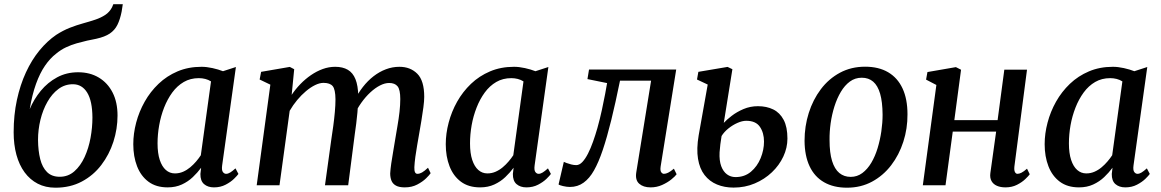

<svg xmlns="http://www.w3.org/2000/svg" viewBox="-20 -882 5528 914"><path d="M564.5 -862 559 -826.5Q551.5 -789 538.8 -763.5Q526 -738 502.5 -722.2Q479 -706.5 438.5 -697.5Q429 -695.5 417.8 -693.2Q406.5 -691 394.5 -688.5Q370.5 -683 345 -675.8Q319.5 -668.5 294.8 -657Q270 -645.5 246.5 -626Q218.5 -604.5 194.2 -569.2Q170 -534 151.5 -482.8Q133 -431.5 121.5 -362.5Q141.5 -410 174.2 -449.8Q207 -489.5 251.8 -513.8Q296.5 -538 352 -538Q408 -538 450.2 -512.8Q492.5 -487.5 516 -441.5Q539.5 -395.5 539.5 -332Q539.5 -268.5 519.8 -207.2Q500 -146 462.2 -96.5Q424.5 -47 369.5 -17.8Q314.5 11.5 244 11.5Q196.5 11.5 159.8 -7.5Q123 -26.5 97.2 -61.5Q71.5 -96.5 58.2 -145Q45 -193.5 45 -252.5Q45 -334.5 60.5 -406.2Q76 -478 103.5 -537.5Q131 -597 168 -642Q205 -687 247.5 -716Q280 -737 312.5 -749.8Q345 -762.5 376 -771Q407 -779.5 433.8 -788.5Q460.5 -797.5 481 -811Q501.5 -824.5 513.5 -847.5L519.5 -862ZM327 -481Q288.5 -481 258 -458.2Q227.5 -435.5 205.8 -397.2Q184 -359 172.5 -311.8Q161 -264.5 161 -216Q161.5 -164 171.5 -124.5Q181.5 -85 204 -62.8Q226.5 -40.5 264.5 -40.5Q304.5 -40.5 334 -66.5Q363.5 -92.5 382.8 -134.5Q402 -176.5 411 -225.8Q420 -275 420 -322.5Q419.5 -401.5 395 -441.2Q370.5 -481 327 -481Z M1037.5 -94.5Q1034.5 -72 1041 -63.2Q1047.5 -54.5 1056.5 -54.5Q1065.5 -54.5 1075.8 -60.8Q1086 -67 1101 -80.5L1115 -54Q1110 -46.5 1094.2 -31Q1078.5 -15.5 1054 -2.8Q1029.5 10 998.5 10Q969.5 10 951.5 -5.5Q933.5 -21 934 -54L937.5 -83.5Q920.5 -60.5 898 -39Q875.5 -17.5 845.8 -3.8Q816 10 778 10Q723 10 686.8 -17Q650.5 -44 632.5 -90.5Q614.5 -137 614.5 -195.5Q614.5 -246 628.2 -298.2Q642 -350.5 668.8 -398Q695.5 -445.5 734.8 -483Q774 -520.5 825.2 -542.2Q876.5 -564 939.5 -564Q963.5 -564 991.8 -557.8Q1020 -551.5 1041.5 -543L1103 -563ZM984.5 -494.5Q972 -502.5 957.2 -506.2Q942.5 -510 926.5 -510Q886.5 -510 855 -491.8Q823.5 -473.5 800.2 -441.8Q777 -410 761.2 -369.8Q745.5 -329.5 737.8 -285.8Q730 -242 730 -199.5Q730 -152.5 740.5 -120.8Q751 -89 769.5 -72.8Q788 -56.5 812.5 -56.5Q833.5 -56.5 851.8 -64.5Q870 -72.5 885.5 -85.5Q901 -98.5 913.8 -113.5Q926.5 -128.5 936 -143Z M1380.5 -552.5 1368.5 -430.5Q1386.5 -457.5 1410 -481.8Q1433.5 -506 1460.5 -524.5Q1487.5 -543 1516.5 -553.5Q1545.5 -564 1575.5 -564Q1611.5 -564 1635.8 -549.8Q1660 -535.5 1672.2 -505Q1684.5 -474.5 1685.5 -425Q1685.5 -419 1685.2 -412.2Q1685 -405.5 1684.5 -398.2Q1684 -391 1683 -383.5L1667 -403Q1684.5 -438.5 1707.5 -468Q1730.5 -497.5 1758.2 -519Q1786 -540.5 1817 -552.2Q1848 -564 1881.5 -564Q1933.5 -564 1966.5 -531Q1999.5 -498 1999.5 -421Q1999.5 -401.5 1995.5 -371Q1991.5 -340.5 1986 -307.5Q1980.5 -274.5 1975.5 -246Q1971 -220 1966 -191.2Q1961 -162.5 1957.2 -135Q1953.5 -107.5 1952.5 -86Q1952 -69 1955.8 -61.8Q1959.5 -54.5 1967 -54.5Q1977.5 -54.5 1989 -61Q2000.5 -67.5 2017.5 -83.5L2030 -57.5Q2025 -49.5 2008.5 -33.2Q1992 -17 1966.2 -3.5Q1940.5 10 1907 10Q1880 10 1864.8 1.5Q1849.5 -7 1843.5 -22Q1837.5 -37 1837.5 -56.5Q1838.5 -76 1842.5 -103.8Q1846.5 -131.5 1852 -162.5Q1857.5 -193.5 1862 -222.5Q1866.5 -250 1872.2 -283Q1878 -316 1881.8 -349.2Q1885.5 -382.5 1885.5 -410.5Q1885.5 -455.5 1872.5 -471.2Q1859.5 -487 1832.5 -487Q1812 -487 1789 -475.2Q1766 -463.5 1743 -442.2Q1720 -421 1699.8 -392.5Q1679.5 -364 1665 -331L1685 -396Q1684 -373 1681.5 -346.5Q1679 -320 1675.8 -293.8Q1672.5 -267.5 1669 -244L1637.5 0H1527L1557.5 -220.5Q1562 -249 1566.5 -282.2Q1571 -315.5 1574 -348.8Q1577 -382 1577 -409.5Q1576.5 -456.5 1563.8 -472Q1551 -487.5 1520 -487.5Q1501.5 -487.5 1480 -477Q1458.5 -466.5 1436.5 -448Q1414.5 -429.5 1394.5 -405.5Q1374.5 -381.5 1359 -354.5L1310.5 0H1202L1267 -479L1216 -503.5L1223 -540L1359.5 -563.5Z M2525 -94.5Q2522 -72 2528.5 -63.2Q2535 -54.5 2544 -54.5Q2553 -54.5 2563.2 -60.8Q2573.5 -67 2588.5 -80.5L2602.5 -54Q2597.5 -46.5 2581.8 -31Q2566 -15.5 2541.5 -2.8Q2517 10 2486 10Q2457 10 2439 -5.5Q2421 -21 2421.5 -54L2425 -83.5Q2408 -60.5 2385.5 -39Q2363 -17.5 2333.2 -3.8Q2303.5 10 2265.5 10Q2210.5 10 2174.2 -17Q2138 -44 2120 -90.5Q2102 -137 2102 -195.5Q2102 -246 2115.8 -298.2Q2129.5 -350.5 2156.2 -398Q2183 -445.5 2222.2 -483Q2261.5 -520.5 2312.8 -542.2Q2364 -564 2427 -564Q2451 -564 2479.2 -557.8Q2507.5 -551.5 2529 -543L2590.5 -563ZM2472 -494.5Q2459.5 -502.5 2444.8 -506.2Q2430 -510 2414 -510Q2374 -510 2342.5 -491.8Q2311 -473.5 2287.8 -441.8Q2264.5 -410 2248.8 -369.8Q2233 -329.5 2225.2 -285.8Q2217.5 -242 2217.5 -199.5Q2217.5 -152.5 2228 -120.8Q2238.5 -89 2257 -72.8Q2275.5 -56.5 2300 -56.5Q2321 -56.5 2339.2 -64.5Q2357.5 -72.5 2373 -85.5Q2388.5 -98.5 2401.2 -113.5Q2414 -128.5 2423.5 -143Z M3125 -90Q3122 -69.5 3127.8 -62Q3133.5 -54.5 3140.5 -54.5Q3149.5 -54.5 3160.8 -60Q3172 -65.5 3188 -79L3201 -52.5Q3194 -42.5 3175.8 -27.8Q3157.5 -13 3132 -1.5Q3106.5 10 3077 10Q3042.5 10 3022.8 -7.5Q3003 -25 3009 -62L3079.5 -498H2931.5Q2910 -392 2889.8 -310Q2869.5 -228 2849.5 -168.5Q2829.5 -109 2807.5 -70.5Q2786.5 -33 2758.2 -12.5Q2730 8 2693 8Q2678 8 2660.2 3.8Q2642.5 -0.5 2639 -4L2664 -111.5Q2667.5 -109.5 2677.2 -106Q2687 -102.5 2699.2 -99.2Q2711.5 -96 2723 -96Q2738.5 -96 2752.5 -111Q2766.5 -126 2779.2 -151Q2792 -176 2803.2 -207.8Q2814.5 -239.5 2824 -273Q2836 -316 2845.2 -358.5Q2854.5 -401 2860.8 -435Q2867 -469 2870 -486.5L2776.5 -505.5L2784 -551H3199Z M3472 11Q3428.5 11 3393 -3.8Q3357.5 -18.5 3334 -48.8Q3310.5 -79 3302.8 -126Q3295 -173 3306 -238L3349 -479.5L3298 -503.5L3304.5 -540L3443.5 -563.5L3466.5 -552.5L3425.5 -297Q3438.5 -311.5 3462.8 -330.2Q3487 -349 3519.2 -362.8Q3551.5 -376.5 3588 -376.5Q3629.5 -376.5 3661 -361Q3692.5 -345.5 3710.5 -311.5Q3728.5 -277.5 3728.5 -222.5Q3728.5 -178.5 3709 -136.8Q3689.5 -95 3654.5 -61.8Q3619.5 -28.5 3573 -8.8Q3526.5 11 3472 11ZM3481.5 -39Q3524.5 -39 3554.8 -64.5Q3585 -90 3601 -129.2Q3617 -168.5 3617 -208Q3617 -249.5 3597.5 -278.2Q3578 -307 3532.5 -307Q3513.5 -307 3490.8 -297Q3468 -287 3447.5 -270.5Q3427 -254 3415 -234.5Q3411.5 -215 3409.2 -195.5Q3407 -176 3405.5 -157Q3403.5 -117.5 3413.2 -91.2Q3423 -65 3440.8 -52Q3458.5 -39 3481.5 -39Z M4098 -564.5Q4163 -564.5 4208 -538Q4253 -511.5 4276.5 -461Q4300 -410.5 4300 -338Q4300.5 -270 4280.2 -207.2Q4260 -144.5 4222.2 -95.2Q4184.5 -46 4131.2 -17.2Q4078 11.5 4012 11.5Q3948 11.5 3902.8 -14.5Q3857.5 -40.5 3834 -90.5Q3810.5 -140.5 3810 -211.5Q3810 -281 3830 -344.2Q3850 -407.5 3887.5 -457.2Q3925 -507 3978.5 -535.8Q4032 -564.5 4098 -564.5ZM4082.5 -512Q4050.5 -512 4025.8 -493.8Q4001 -475.5 3982.8 -444.8Q3964.5 -414 3952.2 -375.2Q3940 -336.5 3934.2 -295.2Q3928.5 -254 3929 -215.5Q3929 -154.5 3941 -115.8Q3953 -77 3975.5 -58.5Q3998 -40 4029.5 -40Q4060.5 -40 4085 -58.2Q4109.5 -76.5 4127.8 -107.2Q4146 -138 4157.8 -176.8Q4169.5 -215.5 4175.5 -256.5Q4181.5 -297.5 4181.5 -336.5Q4181 -397 4169.8 -435.8Q4158.5 -474.5 4136.8 -493.2Q4115 -512 4082.5 -512Z M4809 -90Q4807 -71.5 4811.5 -63Q4816 -54.5 4823.5 -54.5Q4832 -54.5 4842.5 -59.8Q4853 -65 4869 -79L4882 -52.5Q4877 -45 4861.2 -29.8Q4845.5 -14.5 4821.2 -2.2Q4797 10 4766.5 10Q4743 10 4725.8 2.5Q4708.5 -5 4700 -20.2Q4691.5 -35.5 4694.5 -58L4722 -255.5H4515.5L4481 0H4373L4437.5 -477.5L4388.5 -503L4395 -539L4530.5 -562.5L4555 -550L4523 -310H4729L4761 -550.5H4869Z M5376 -94.5Q5373 -72 5379.5 -63.2Q5386 -54.5 5395 -54.5Q5404 -54.5 5414.2 -60.8Q5424.5 -67 5439.5 -80.5L5453.5 -54Q5448.5 -46.5 5432.8 -31Q5417 -15.5 5392.5 -2.8Q5368 10 5337 10Q5308 10 5290 -5.5Q5272 -21 5272.5 -54L5276 -83.5Q5259 -60.5 5236.5 -39Q5214 -17.5 5184.2 -3.8Q5154.5 10 5116.5 10Q5061.5 10 5025.2 -17Q4989 -44 4971 -90.5Q4953 -137 4953 -195.5Q4953 -246 4966.8 -298.2Q4980.5 -350.5 5007.2 -398Q5034 -445.5 5073.2 -483Q5112.5 -520.5 5163.8 -542.2Q5215 -564 5278 -564Q5302 -564 5330.2 -557.8Q5358.5 -551.5 5380 -543L5441.5 -563ZM5323 -494.5Q5310.5 -502.5 5295.8 -506.2Q5281 -510 5265 -510Q5225 -510 5193.5 -491.8Q5162 -473.5 5138.8 -441.8Q5115.5 -410 5099.8 -369.8Q5084 -329.5 5076.2 -285.8Q5068.5 -242 5068.5 -199.5Q5068.5 -152.5 5079 -120.8Q5089.5 -89 5108 -72.8Q5126.5 -56.5 5151 -56.5Q5172 -56.5 5190.2 -64.5Q5208.5 -72.5 5224 -85.5Q5239.5 -98.5 5252.2 -113.5Q5265 -128.5 5274.5 -143Z"/></svg>

Font: Merriweather 28pt Medium
Style: Italic
Weight: 500
Italic angle: -7.8°
Version: Version 2.101